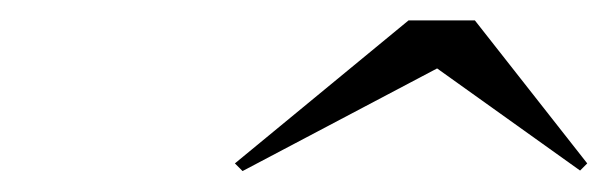

<svg xmlns="http://www.w3.org/2000/svg" viewBox="-20 -790 595 188"><path d="M408 -723 217.5 -622.5 210 -630 380 -770H445L555 -630L548 -623Z"/></svg>

Font: Bodoni* 24pt Medium
Style: Italic
Weight: 500
Italic angle: -13°
Version: Version 2.3